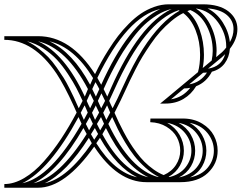

<svg xmlns="http://www.w3.org/2000/svg" viewBox="-29 -877 1176 897"><path d="M846.2 -825.2Q883.8 -793.5 903.8 -737.8Q923.8 -682.1 923.8 -621.1Q923.8 -588.9 918 -559.1L960 -594.2Q964.8 -619.6 964.8 -639.2Q964.8 -701.7 936.3 -756.1Q907.7 -810.5 859.9 -830.1Q856.9 -829.6 846.2 -825.2ZM-8.8 -17.1Q36.6 -17.1 84.2 -45.2Q131.8 -73.2 175.5 -122.6Q219.2 -171.9 256.3 -228Q293.5 -284.2 329.1 -351.1L315.9 -380.9Q271 -479 235.4 -532.7Q129.4 -690.9 -8.8 -690.9V-708H148.9Q301.8 -708 415 -530.8Q429.2 -560.1 443.6 -586.4Q458 -612.8 479.5 -646.7Q501 -680.7 522.7 -709Q544.4 -737.3 572.5 -765.6Q600.6 -793.9 628.9 -813.2Q657.2 -832.5 691.4 -844.7Q725.6 -856.9 759.8 -856.9H918Q995.6 -856.9 1037.8 -824.2Q1080.1 -791.5 1080.1 -741.2Q1080.1 -694.3 1044.9 -648.9Q1042 -609.9 1020.8 -581.1Q999.5 -552.2 960.9 -542Q935.1 -492.7 887.2 -474.1Q864.7 -436.5 828.1 -414.8Q791.5 -393.1 743.2 -393.1H719.2L747.1 -416L896 -540Q905.8 -575.7 905.8 -621.1Q905.8 -682.6 884.8 -735.6Q863.8 -788.6 827.1 -815.9Q798.8 -801.8 770.8 -778.1Q742.7 -754.4 720.5 -729.7Q698.2 -705.1 675 -671.1Q651.9 -637.2 636.7 -612.3Q621.6 -587.4 603.8 -552.5Q585.9 -517.6 578.4 -501.5Q570.8 -485.4 559.1 -460Q538.1 -413.1 505.9 -350.1Q517.1 -325.2 525.4 -307.1Q533.7 -289.1 548.6 -261Q563.5 -232.9 576.7 -211.7Q589.8 -190.4 608.6 -165Q627.4 -139.6 646 -121.1Q664.6 -102.5 688 -85.7Q711.4 -68.8 735.8 -59.1Q773.4 -75.7 793.2 -106.7Q813 -137.7 813 -172.9Q813 -206.1 797.4 -235.4Q781.7 -264.6 749 -284.7Q716.3 -304.7 672.9 -306.2L673.8 -323.2H831.1Q879.4 -321.8 916 -299.3Q952.6 -276.9 970.2 -243.7Q987.8 -210.4 987.8 -172.9Q987.8 -112.3 942.1 -69.1Q896.5 -25.9 813 -25.9H655.8Q519.5 -25.9 411.1 -191.9Q274.9 0 148.9 0H-8.8ZM770 -413.1Q824.2 -421.4 859.9 -466.8Q846.7 -463.9 831.1 -463.9ZM890.1 -836.9H886.2Q931.2 -809.1 957 -753.9Q982.9 -698.7 982.9 -639.2Q982.9 -629.4 981 -609.9L996.1 -623Q1012.7 -635.3 1027.8 -654.8V-661.1Q1027.8 -719.7 989.5 -772.9Q951.2 -826.2 890.1 -836.9ZM942.9 -556.2Q1006.3 -565.9 1022.9 -624Q1012.7 -613.8 1006.8 -608.9ZM919.9 -537.1 855 -482.9Q907.2 -491.2 938 -538.1Q935.1 -538.1 929.2 -537.6Q923.3 -537.1 919.9 -537.1ZM940.9 -837.9Q984.4 -815.4 1012 -772Q1039.6 -728.5 1044.9 -680.2Q1062 -709.5 1062 -741.2Q1062 -779.8 1031.5 -806.4Q1001 -833 940.9 -837.9ZM805.2 -303.2Q842.3 -282.7 862.5 -247.6Q882.8 -212.4 882.8 -172.9Q882.8 -134.3 863.5 -100.8Q844.2 -67.4 807.1 -47.9Q861.3 -59.6 889.6 -94.2Q918 -128.9 918 -172.9Q918 -218.8 887.9 -255.9Q857.9 -293 805.2 -303.2ZM856.9 -303.2Q894 -282.7 914.6 -247.3Q935.1 -211.9 935.1 -172.9Q935.1 -134.3 915.8 -100.8Q896.5 -67.4 858.9 -47.9Q913.6 -59.6 941.9 -94.2Q970.2 -128.9 970.2 -172.9Q970.2 -218.8 939.9 -255.9Q909.7 -293 856.9 -303.2ZM752 -303.2Q789.1 -282.7 809.6 -247.3Q830.1 -211.9 830.1 -172.9Q830.1 -136.2 811.8 -103.5Q793.5 -70.8 758.8 -50.8L763.2 -49.8Q813 -62.5 839.1 -96.9Q865.2 -131.3 865.2 -172.9Q865.2 -218.8 835 -255.9Q804.7 -293 752 -303.2ZM97.2 -684.1Q124.5 -671.4 150.6 -650.9Q176.8 -630.4 196.3 -610.4Q215.8 -590.3 236.3 -561Q256.8 -531.7 268.6 -512.9Q280.3 -494.1 295.7 -463.6Q311 -433.1 315.7 -422.6Q320.3 -412.1 331.1 -388.2L338.9 -371.1L356.9 -405.8Q341.3 -439.5 327.4 -466.3Q313.5 -493.2 288.1 -531.7Q262.7 -570.3 236.8 -598.1Q210.9 -626 173.8 -650.4Q136.7 -674.8 97.2 -684.1ZM810.1 -827.1Q809.1 -827.6 807.6 -828.1Q806.2 -828.6 805.2 -829.1Q647.9 -776.9 505.9 -460L481 -405.8L488.8 -388.2L497.1 -371.1Q519 -413.1 543 -466.8Q594.2 -579.6 638.2 -647.9Q721.2 -777.3 810.1 -827.1ZM360.8 -278.8Q243.7 -76.7 127.9 -21Q246.6 -46.4 376 -251ZM418.9 -384.8 400.9 -350.1 415 -316.9 434.1 -351.1 419.9 -380.9ZM444.8 -440.9 428.2 -405.8 436 -388.2 443.8 -371.1 461.9 -405.8ZM390.1 -330.1 372.1 -297.9 387.2 -268.1 404.8 -298.8ZM455.1 -460.9 472.2 -425.8 490.2 -466.8Q620.6 -762.2 772.9 -835Q739.3 -827.6 705.8 -806.9Q672.4 -786.1 646 -761.5Q619.6 -736.8 592 -700.2Q564.5 -663.6 546.1 -635Q527.8 -606.4 507.1 -567.4Q486.3 -528.3 477.3 -508.8Q468.3 -489.3 455.1 -460.9ZM337.9 -330.1Q204.6 -84.5 75.2 -21Q208 -47.9 352.1 -298.8ZM392.1 -440.9 376 -405.8 383.8 -388.2 392.1 -371.1 409.2 -405.8ZM366.2 -384.8 348.1 -350.1 362.8 -316.9 380.9 -351.1 368.2 -380.9ZM425.8 -513.2Q429.2 -507.3 435.1 -496.3Q440.9 -485.4 443.8 -481Q571.3 -764.2 720.2 -835Q564.9 -800.3 425.8 -513.2ZM417 -493.2 401.9 -460.9 418.9 -425.8 435.1 -460.9Q425.8 -479 417 -493.2ZM485.8 -351.1 473.1 -380.9 471.2 -384.8 453.1 -350.1 467.8 -316.9ZM457 -298.8 442.9 -330.1 423.8 -297.9 439 -268.1ZM429.2 -251 414.1 -278.8 396 -250 411.1 -224.1ZM399.9 -208 386.2 -232.9Q281.7 -69.8 180.2 -21Q286.1 -43 399.9 -208ZM405.8 -512.2Q317.9 -656.2 202.1 -684.1Q310.5 -632.3 392.1 -481ZM381.8 -460.9Q281.7 -652.3 148.9 -684.1Q274.4 -626 367.2 -425.8ZM465.8 -278.8 449.2 -250Q543.9 -75.7 664.1 -48.8Q552.7 -102.5 465.8 -278.8ZM495.1 -330.1 477.1 -297.9Q580.6 -83 710 -49.8L711.9 -50.8Q680.2 -66.9 650.4 -93.8Q620.6 -120.6 598.9 -148.2Q577.1 -175.8 555.7 -211.9Q534.2 -248 521.7 -273.2Q509.3 -298.3 495.1 -330.1ZM438 -232.9 420.9 -208Q505.9 -72.3 611.8 -48.8Q516.6 -95.2 438 -232.9Z"/></svg>

Font: FoglihtenFr02
Style: Regular
Weight: 500
Version: Version 0.68